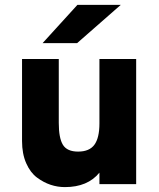

<svg xmlns="http://www.w3.org/2000/svg" viewBox="-20 -752 651 784"><path d="M154 -576 296 -732H473L295 -576ZM386 0V-47Q338 12 245 12Q215 12 186.5 2.5Q158 -7 131 -27Q104 -47 87 -85.5Q70 -124 70 -176V-511H220V-250Q220 -188 237 -160.5Q254 -133 299 -133Q345 -133 365.5 -161Q386 -189 386 -248V-511H536V0Z"/></svg>

Font: Overpass Heavy
Style: Regular
Weight: 900
Designer: Delve Withrington, Thomas Jockin
Foundry: Delve Fonts
Version: Version 3.000;DELV;Overpass